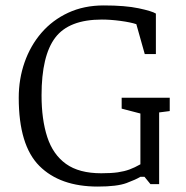

<svg xmlns="http://www.w3.org/2000/svg" viewBox="-20 -678 685 707"><path d="M340 9Q201 9 125 -67Q49 -143 49 -318Q49 -387 70.5 -448.5Q92 -510 132.5 -557Q173 -604 231 -631Q289 -658 362 -658Q441 -658 490.5 -647.5Q540 -637 554 -628V-479H513L482 -589Q461 -596 424 -601Q387 -606 355 -606Q234 -606 183.5 -539.5Q133 -473 133 -327Q133 -238 154 -173.5Q175 -109 223 -74.5Q271 -40 353 -40Q390 -40 414 -43.5Q438 -47 457 -54Q476 -61 497 -73V-260L428 -278V-318H605V-269L566 -264V0H534L512 -27H497Q481 -17 446 -4Q411 9 340 9Z"/></svg>

Font: Faustina Light Light
Style: Regular
Weight: 300
Version: Version 1.200